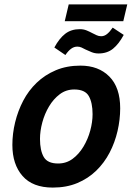

<svg xmlns="http://www.w3.org/2000/svg" viewBox="-20 -835 600 869"><path d="M219 14Q128 14 82 -38.5Q36 -91 36 -179Q36 -230 48.5 -281.5Q61 -333 85 -379Q109 -425 146 -460.5Q183 -496 232.5 -517Q282 -538 344 -538Q426 -538 475 -488.5Q524 -439 524 -345Q524 -294 512 -242Q500 -190 476 -144Q452 -98 415.5 -62.5Q379 -27 330 -6.5Q281 14 219 14ZM243 -95Q280 -95 308.5 -116Q337 -137 357.5 -171Q378 -205 388.5 -244Q399 -283 399 -318Q399 -370 382 -400Q365 -430 316 -430Q279 -430 250.5 -408.5Q222 -387 202 -353.5Q182 -320 171.5 -281Q161 -242 161 -206Q161 -154 178 -124.5Q195 -95 243 -95ZM276 -586 226 -620Q248 -661 275 -682Q302 -703 341 -703Q358 -703 371.5 -697.5Q385 -692 398 -685Q408 -680 417.5 -675.5Q427 -671 438 -671Q452 -671 464.5 -681Q477 -691 490 -710L540 -677Q518 -636 491.5 -614.5Q465 -593 426 -593Q409 -593 394.5 -599Q380 -605 367 -611Q358 -616 349 -620Q340 -624 330 -624Q315 -624 302 -614.5Q289 -605 276 -586ZM273 -739 291 -815H556L538 -739Z"/></svg>

Font: Ubuntu Sans Mono SemiBold
Style: Italic
Weight: 600
Italic angle: -13.5°
Monospace: yes
Designer: Dalton Maag Ltd
Foundry: Dalton Maag Ltd
Version: Version 1.006